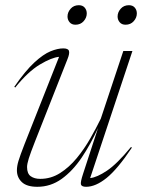

<svg xmlns="http://www.w3.org/2000/svg" viewBox="-20 -708 550 738"><path d="M299.5 -40.5 357 -216.5Q328.5 -153.5 293.8 -102Q259 -50.5 216.8 -20.2Q174.5 10 123.5 10Q83 10 64 -8Q45 -26 45 -53.5Q45 -69.5 51 -89.5Q57 -109.5 74.5 -154.5L207 -489.5Q178.5 -487 133 -459.8Q87.5 -432.5 38.5 -371.5L35 -374.5Q77.5 -436 112 -467.8Q146.5 -499.5 174 -510.8Q201.5 -522 223 -522Q242.5 -522 245.2 -512Q248 -502 239.5 -481L114.5 -164Q97 -119.5 90.5 -98.5Q84 -77.5 84 -66Q84 -40.5 98.2 -30.5Q112.5 -20.5 134.5 -20.5Q176 -20.5 211 -42.8Q246 -65 275 -100.2Q304 -135.5 327 -175.8Q350 -216 367.5 -252L454 -512H489L326.5 -23.5Q352.5 -26 391.2 -52Q430 -78 483.5 -143L487 -140.5Q431.5 -57.5 389.5 -23.8Q347.5 10 311 10Q294 10 291.2 1.2Q288.5 -7.5 299.5 -40.5ZM270 -613Q255.5 -613 247.5 -622.5Q239.5 -632 239.5 -644.5Q239.5 -661 251.5 -674.5Q263.5 -688 283 -688Q297.5 -688 305.5 -678.8Q313.5 -669.5 313.5 -656.5Q313.5 -640 301.5 -626.5Q289.5 -613 270 -613ZM462.5 -613Q448 -613 440 -622.5Q432 -632 432 -644.5Q432 -661 444 -674.5Q456 -688 475.5 -688Q490 -688 498 -678.8Q506 -669.5 506 -656.5Q506 -640 494 -626.5Q482 -613 462.5 -613Z"/></svg>

Font: Newsreader 72pt ExtraLight
Style: Italic
Weight: 275
Italic angle: -17°
Designer: Hugues Gentile
Foundry: Production Type
Version: Version 1.003; ttfautohint (v1.8.3)